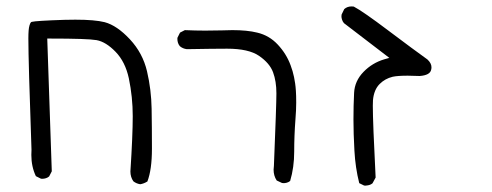

<svg xmlns="http://www.w3.org/2000/svg" viewBox="-20 -462 1540 601"><path d="M215.8 -400.4Q199.2 -400.4 180.7 -399.9Q92.8 -397 79.6 -393.6L77.1 -392.6Q74.7 -390.1 72.5 -383.1Q70.3 -376 69.6 -366.2Q68.8 -356.4 68.8 -341.3Q68.8 -270 78.6 6.8Q78.1 15.6 78.1 22.9Q78.1 59.6 92.3 89.4L107.9 97.2Q109.9 97.7 111.3 97.7Q125 97.7 133.8 90.3L142.1 74.2L127.9 -341.3H136.7Q253.9 -341.3 282.2 -336.4Q311.5 -331.1 341.8 -299.8Q372.1 -268.6 383.3 -216.8Q395.5 -158.2 395.5 -98.4Q395.5 -38.6 388.2 74.7Q388.2 92.3 397.5 105.5Q406.7 112.8 418.9 114.7Q430.7 112.8 441.4 106Q455.6 68.8 455.6 3.7Q455.6 -61.5 454.6 -121.6Q453.6 -181.6 440.2 -238.8Q426.8 -295.9 386.7 -338.9Q346.2 -382.3 307.6 -392.6Q276.4 -400.4 215.8 -400.4Z M564.9 -308.1Q650.4 -309.6 690.9 -309.6Q758.3 -309.6 791 -287.1Q824.2 -264.2 834.7 -235.8Q845.2 -207.5 845.2 -169.9Q845.2 -133.8 837.4 57.1Q836.4 66.4 836.4 68.8Q836.4 88.4 846.2 103L862.8 110.8Q864.7 111.3 868.4 111.3Q872.1 111.3 877.7 109.9Q883.3 108.4 888.2 104.5Q900.9 62 900.9 12.7Q900.9 -36.6 904.8 -88.4Q907.2 -117.7 907.2 -140.6Q907.2 -163.6 906.2 -177.5Q905.3 -191.4 903.8 -201.2Q902.3 -210.9 900.4 -220.7Q896.5 -239.7 889.6 -257.8Q876.5 -293.5 849.6 -322.3Q822.8 -351.1 785.2 -359.9Q753.9 -367.7 707.5 -367.7Q695.8 -367.7 674.6 -366.9Q653.3 -366.2 622.3 -366.2Q591.3 -366.2 558.6 -367.7L543.5 -359.9L535.6 -344.2Q535.2 -342.3 535.2 -340.8Q535.2 -326.7 543 -317.4Q552.2 -309.6 564.9 -308.1Z M1119.6 118.7Q1121.6 119.1 1124 119.1Q1126.5 119.1 1130.9 118.2Q1139.2 117.2 1146 111.8L1155.8 93.8Q1147 -79.1 1147 -130.9Q1147 -143.1 1147.5 -148.4Q1150.4 -181.2 1168.5 -199.2Q1185.1 -215.8 1209 -221.7Q1224.6 -225.1 1256.3 -225.1Q1272.9 -225.1 1293.9 -224.1Q1326.2 -226.6 1329.6 -243.7Q1330.6 -247.1 1330.6 -251.5Q1330.6 -264.2 1317.9 -275.9Q1276.9 -305.2 1195.8 -366.2Q1116.2 -426.3 1087.4 -441.4Q1083.5 -441.9 1080.6 -441.9Q1066.9 -441.9 1057.6 -433.6L1049.3 -416.5Q1048.8 -414.6 1048.8 -410.6Q1048.8 -406.7 1050.5 -400.9Q1052.2 -395 1056.6 -389.6L1198.7 -280.8L1183.1 -276.4Q1145 -265.1 1117.7 -236.8Q1090.3 -208.5 1088.4 -171.4Q1086.4 -131.8 1086.4 -87.9Q1086.4 -43.9 1089.4 9.5Q1092.3 63 1104.5 111.3Z"/></svg>

Font: NaikaiFont
Style: Light
Weight: 300
Version: Version 1.89